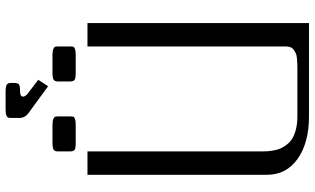

<svg xmlns="http://www.w3.org/2000/svg" viewBox="-239 -885 1124 686"><g transform="rotate(-90 323.0 -542.0)"><path d="M244.6 -1063.5Q244.6 -1071.8 245.8 -1075.2Q247.1 -1078.6 253.9 -1081.3Q260.7 -1084 275.9 -1084H338.4Q349.6 -1084 356.4 -1082.5Q363.3 -1081.1 366 -1077.4Q368.7 -1073.7 369.1 -1071.3Q369.6 -1068.8 369.6 -1063.5V-1052.7Q369.6 -1040.5 364.5 -1036.4Q359.4 -1032.2 338.4 -1032.2Q320.8 -1032.2 320.8 -1021.5Q320.8 -1015.1 329.1 -1006.8L380.9 -967.3L357.9 -932.1L258.3 -1004.9Q245.6 -1016.1 244.6 -1032.2ZM500 -896V-854Q500 -845.2 498.8 -841.8Q497.6 -838.4 490.7 -835.9Q483.9 -833.5 468.8 -833.5H406.2Q385.7 -833.5 380.4 -837.6Q375 -841.8 375 -854V-896Q375 -901.4 375.5 -903.8Q376 -906.2 378.7 -909.9Q381.3 -913.6 388.2 -915Q395 -916.5 406.2 -916.5H468.8Q483.4 -916.5 490.5 -913.6Q497.6 -910.6 498.8 -907.2Q500 -903.8 500 -896ZM250 -896V-854Q250 -845.2 248.8 -841.8Q247.6 -838.4 240.7 -835.9Q233.9 -833.5 218.8 -833.5H156.2Q135.7 -833.5 130.4 -837.6Q125 -841.8 125 -854V-896Q125 -901.4 125.5 -903.8Q126 -906.2 128.7 -909.9Q131.3 -913.6 138.2 -915Q145 -916.5 156.2 -916.5H218.8Q233.4 -916.5 240.5 -913.6Q247.6 -910.6 248.8 -907.2Q250 -903.8 250 -896ZM583.5 -791.5V0H250Q156.2 0 98.9 -40.3Q41.5 -80.6 41.5 -149.9V-791.5H125V-172.9Q125 -159.7 125.5 -149.9Q126 -140.1 128.7 -125.5Q131.3 -110.8 136.2 -100.3Q141.1 -89.8 150.4 -78.1Q159.7 -66.4 172.4 -58.8Q185.1 -51.3 205.1 -46.4Q225.1 -41.5 250 -41.5H416.5Q430.7 -41.5 437.7 -41.7Q444.8 -42 456.5 -43Q468.3 -43.9 474.4 -46.6Q480.5 -49.3 487.3 -54Q494.1 -58.6 497.1 -65.9Q500 -73.2 500 -83.5V-791.5Z"/></g></svg>

Font: Gputeks
Style: Regular
Weight: 500
Version: Version 0.9